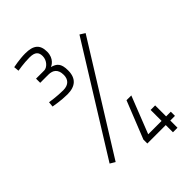

<svg xmlns="http://www.w3.org/2000/svg" viewBox="-266 -888 1076 1076"><g transform="rotate(-45 271.5 -350.0)"><path d="M469 99V42H506V9H469V-78H433V9H327L414 -212H376L287 11V42H433V99ZM65 -757C65 -757 115 -766 161 -766C205 -766 219 -749 219 -719C219 -684 190 -656 168 -656H103V-623H168C202 -623 228 -607 228 -561C228 -527 209 -502 165 -502C115 -502 61 -511 61 -511L58 -480C58 -480 116 -469 165 -469C228 -469 263 -498 263 -562C263 -618 243 -633 208 -643C214 -645 254 -663 254 -719C254 -775 225 -799 160 -799C115 -799 62 -788 62 -788ZM88 -10 480 -640 450 -659 58 -28Z"/></g></svg>

Font: RazerF5 Thin
Style: Regular
Weight: 250
Foundry: Razer Inc.
Version: Version 2